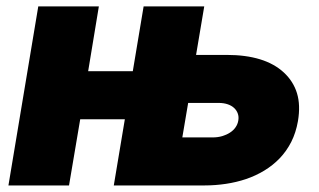

<svg xmlns="http://www.w3.org/2000/svg" viewBox="-20 -565 973 585"><path d="M96.6 -545.5H281.2L248.6 -348H384.6L417.6 -545.5H602.3L577.4 -397.7H670.5Q786.9 -397.7 844.8 -344.1Q873.9 -317.1 884.9 -280.9Q896 -244.7 887.8 -196Q881.7 -160.9 867.4 -132.6Q853 -104.4 832.2 -82.7Q811.4 -61.1 785.3 -45.3Q759.2 -29.5 729.8 -19.5Q700.3 -9.6 668.1 -4.8Q636 0 603.7 0H326.7L360.4 -201.7H224.4L190.3 0H5.7ZM535.5 -146.3H627.8Q643.5 -146.3 656.8 -150.2Q670.1 -154.1 680.6 -160.9Q691.1 -167.6 697.6 -177Q704.2 -186.4 706 -197.4Q708.1 -209.2 704.5 -219.1Q701 -229 693 -236.3Q685 -243.6 673.1 -247.5Q661.2 -251.4 646.3 -251.4H553.3Z"/></svg>

Font: Inter P Black
Style: Italic
Weight: 900
Italic angle: -9.40001°
Designer: Rasmus Andersson
Foundry: rsms
Version: Version 3.018;git-588b23468